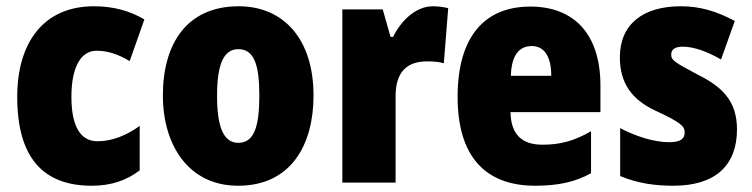

<svg xmlns="http://www.w3.org/2000/svg" viewBox="-20 -583 2401 613"><path d="M273 10C335 10 384 -7 426 -39V-181C383 -150 337 -132 291 -132C238 -132 208 -178 208 -274C208 -370 239 -421 288 -421C324 -421 357 -410 394 -388L441 -521C395 -548 343 -563 280 -563C119 -563 35 -447 35 -274C35 -78 119 10 273 10Z M981 -278C981 -460 884 -563 742 -563C577 -563 500 -444 500 -278C500 -120 582 10 740 10C911 10 981 -123 981 -278ZM673 -277C673 -378 694 -426 741 -426C791 -426 808 -377 808 -278C808 -178 791 -127 741 -127C693 -127 673 -179 673 -277Z M1362 -563C1305 -563 1258 -513 1235 -465H1227L1202 -553H1073V0H1243V-276C1243 -357 1283 -387 1343 -387C1368 -387 1384 -385 1397 -381L1411 -557C1394 -561 1378 -563 1362 -563Z M1673 -562C1525 -562 1441 -463 1441 -274C1441 -86 1527 10 1689 10C1762 10 1817 -2 1867 -30V-164C1813 -133 1769 -121 1712 -121C1644 -121 1611 -156 1610 -225H1897V-310C1897 -474 1813 -562 1673 -562ZM1678 -436C1716 -436 1740 -405 1740 -341H1611C1613 -410 1640 -436 1678 -436Z M2333 -170C2333 -259 2287 -305 2211 -343C2134 -384 2123 -390 2123 -409C2123 -426 2136 -434 2161 -434C2197 -434 2243 -416 2282 -393L2326 -516C2268 -547 2215 -563 2154 -563C2032 -563 1959 -505 1959 -400C1959 -318 1997 -265 2072 -230C2154 -192 2166 -180 2166 -160C2166 -138 2150 -129 2116 -129C2068 -129 2009 -148 1960 -174V-21C2015 2 2069 10 2130 10C2264 10 2333 -55 2333 -170Z"/></svg>

Font: Noto Sans Armenian Condensed Black
Style: Regular
Weight: 900
Width: 3
Designer: Monotype Design Team
Foundry: Monotype Imaging Inc.
Version: Version 2.008